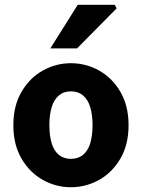

<svg xmlns="http://www.w3.org/2000/svg" viewBox="-20 -773 595 805"><path d="M277 12Q215 12 160 -18.5Q105 -49 70.5 -107.5Q36 -166 36 -248Q36 -330 70.5 -388.5Q105 -447 160 -477.5Q215 -508 277 -508Q340 -508 395 -477.5Q450 -447 484.5 -388.5Q519 -330 519 -248Q519 -166 484.5 -107.5Q450 -49 395 -18.5Q340 12 277 12ZM277 -107Q308 -107 328.5 -124Q349 -141 358.5 -173Q368 -205 368 -248Q368 -291 358.5 -323Q349 -355 328.5 -372.5Q308 -390 277 -390Q247 -390 226.5 -372.5Q206 -355 196.5 -323Q187 -291 187 -248Q187 -205 196.5 -173Q206 -141 226.5 -124Q247 -107 277 -107ZM191 -570 306 -753H461L469 -738L303 -570Z"/></svg>

Font: Mada
Style: Bold
Weight: 700
Designer: Khaled Hosny
Version: Version 1.5